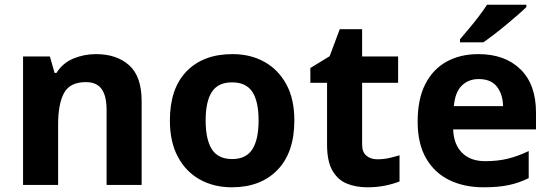

<svg xmlns="http://www.w3.org/2000/svg" viewBox="-20 -786 2341 816"><path d="M388 -556Q476 -556 529 -508.5Q582 -461 582 -356V0H433V-319Q433 -378 412 -407.5Q391 -437 345 -437Q277 -437 252 -390.5Q227 -344 227 -257V0H78V-546H192L212 -476H220Q246 -518 291.5 -537Q337 -556 388 -556Z M1231 -274Q1231 -138 1159.5 -64Q1088 10 965 10Q889 10 829.5 -23Q770 -56 736 -119.5Q702 -183 702 -274Q702 -410 773 -483Q844 -556 968 -556Q1045 -556 1104 -523Q1163 -490 1197 -427.5Q1231 -365 1231 -274ZM854 -274Q854 -193 880.5 -151.5Q907 -110 967 -110Q1026 -110 1052.5 -151.5Q1079 -193 1079 -274Q1079 -355 1052.5 -395.5Q1026 -436 966 -436Q907 -436 880.5 -395.5Q854 -355 854 -274Z M1584 -109Q1609 -109 1632 -114Q1655 -119 1678 -126V-15Q1654 -5 1618.5 2.5Q1583 10 1541 10Q1492 10 1453.5 -6Q1415 -22 1392.5 -61.5Q1370 -101 1370 -171V-434H1299V-497L1381 -547L1424 -662H1519V-546H1672V-434H1519V-171Q1519 -140 1537 -124.5Q1555 -109 1584 -109Z M2013 -556Q2126 -556 2192 -491.5Q2258 -427 2258 -308V-236H1906Q1908 -173 1943.5 -137Q1979 -101 2042 -101Q2095 -101 2138 -111.5Q2181 -122 2227 -144V-29Q2187 -9 2142.5 0.5Q2098 10 2035 10Q1953 10 1890 -20.5Q1827 -51 1791 -113Q1755 -175 1755 -269Q1755 -365 1787.5 -428.5Q1820 -492 1878 -524Q1936 -556 2013 -556ZM2014 -450Q1971 -450 1942.5 -422Q1914 -394 1909 -335H2118Q2117 -385 2092 -417.5Q2067 -450 2014 -450ZM2217 -756Q2203 -742 2180 -722Q2157 -702 2130.5 -680Q2104 -658 2078.5 -638.5Q2053 -619 2034 -606H1935V-619Q1951 -638 1972.5 -663.5Q1994 -689 2015 -716.5Q2036 -744 2050 -766H2217Z"/></svg>

Font: Noto Sans Vithkuqi
Style: Bold
Weight: 700
Version: Version 1.001; ttfautohint (v1.8.4.7-5d5b)